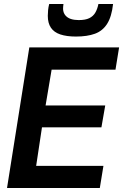

<svg xmlns="http://www.w3.org/2000/svg" viewBox="-20 -936 613 956"><path d="M15 0 126 -700H573L555 -589H237L207 -411H504L485 -302H189L160 -110H495L477 0ZM358 -754Q312 -754 280.5 -764.5Q249 -775 233.5 -798Q218 -821 218 -857Q218 -871 219.5 -886Q221 -901 225 -916H296Q295 -909 294.5 -903Q294 -897 294 -891Q295 -872 305.5 -859.5Q316 -847 333 -841.5Q350 -836 372 -836Q405 -836 424.5 -845.5Q444 -855 454.5 -873Q465 -891 470 -916H543Q536 -853 513.5 -817.5Q491 -782 452.5 -768Q414 -754 358 -754Z"/></svg>

Font: Georama ExtraCondensed Thin SemiBold
Style: Italic
Weight: 600
Italic angle: -9°
Version: Version 1.001